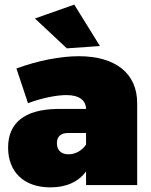

<svg xmlns="http://www.w3.org/2000/svg" viewBox="-20 -800 653 830"><path d="M412 -601 301 -780 131 -720 269 -591ZM321 -557C240 -557 144 -538 51 -504L101 -354C163 -377 226 -389 267 -389C322 -389 351 -367 352 -329H227C88 -327 15 -270 15 -162C15 -58 82 10 198 10C268 10 320 -15 352 -59V0H573V-354C573 -483 479 -557 321 -557ZM276 -133C244 -133 226 -151 226 -181C226 -210 243 -225 274 -225H352V-175C334 -148 305 -133 276 -133Z"/></svg>

Font: Montserrat-Arabic Black
Style: Regular
Weight: 900
Designer: Mohamed Gaber
Foundry: Kief Type Foundry
Version: Version 5.008;PS 005.008;hotconv 1.0.88;makeotf.lib2.5.64775